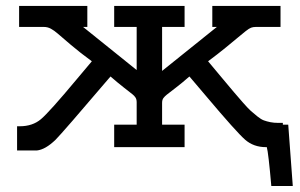

<svg xmlns="http://www.w3.org/2000/svg" viewBox="-20 -492 1004 642"><path d="M37.1 11.2V-69.8H45.9Q88.9 -69.8 116.9 -93.5Q145 -117.2 235.8 -226.1Q268.1 -264.2 287.1 -287.1Q249 -314.9 217 -342Q185.1 -369.1 173.1 -379.6Q161.1 -390.1 150.1 -396Q139.2 -401.9 127 -401.9H43.9V-472.2H272V-401.9H257.8L437 -257.8V-401.9H361.8V-472.2H597.2V-401.9H522V-254.9L705.1 -401.9H689.9V-472.2H918V-401.9H835Q826.2 -401.9 819.6 -399.4Q813 -397 801.5 -387.9Q790 -378.9 777.1 -367.9Q764.2 -356.9 736.1 -334Q708 -311 675.8 -287.1Q696.8 -262.2 722.9 -230.7Q749 -199.2 762 -184.1Q774.9 -168.9 792 -149.4Q809.1 -129.9 818.6 -121.3Q828.1 -112.8 840.6 -102.8Q853 -92.8 862.5 -89.4Q872.1 -85.9 884 -83.5Q896 -81.1 910.2 -81.1H925.8V-75.2H943.8L959 129.9H887.2Q877.4 18.1 872.1 0H869.1Q828.1 0 799.6 -24.9Q771 -49.8 668.9 -170.9Q633.8 -211.9 613.8 -235.8H612.8Q588.9 -214.8 566.9 -198Q544.9 -181.2 537.8 -175.5Q530.8 -169.9 526.4 -164.1Q522 -158.2 522 -147.9V-75.2H597.2V0H361.8V-75.2H437V-149.9Q437 -159.7 433.1 -165.8Q429.2 -171.9 422.6 -177Q416 -182.1 394.5 -199Q373 -215.8 350.1 -235.8H349.1Q189 -47.9 166 -24.9Q131.8 8.3 103 11.2Q98.1 11.2 89.8 11.2Z"/></svg>

Font: CMU Concrete
Style: Bold
Weight: 700
Version: Version 0.7.0